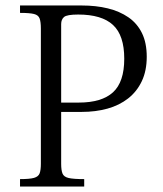

<svg xmlns="http://www.w3.org/2000/svg" viewBox="-20 -680 593 700"><path d="M53 0V-27Q88 -27 104 -31.5Q120 -36 124.5 -48Q129 -60 129 -83V-576Q129 -600 124.5 -612.5Q120 -625 104 -629Q88 -633 53 -633V-660H278Q330 -660 373 -649.5Q416 -639 448 -617Q480 -595 497.5 -559.5Q515 -524 515 -473Q515 -422 497 -384Q479 -346 447 -321Q415 -296 372 -284Q329 -272 278 -272H203V-83Q203 -59 208 -47Q213 -35 230.5 -31Q248 -27 287 -27V0ZM203 -306H267Q351 -306 392 -343.5Q433 -381 433 -466Q433 -551 392 -589Q351 -627 265 -627Q224 -627 213.5 -618Q203 -609 203 -592Z"/></svg>

Font: Frank Ruhl Libre Light
Style: Regular
Weight: 300
Designer: Yanek Iontef
Foundry: Fontef
Version: Version 6.003;gftools[0.9.30]